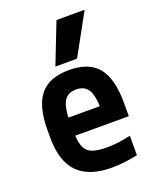

<svg xmlns="http://www.w3.org/2000/svg" viewBox="-147 -877 795 974"><g transform="rotate(-20 250.0 -390.0)"><path d="M287 10Q164 10 104 -51.5Q44 -113 44 -240V-280Q44 -409 93.5 -469.5Q143 -530 250 -530Q357 -530 406.5 -469.5Q456 -409 456 -280V-206H104V-304H359L336 -272V-275Q336 -357 316.5 -391Q297 -425 251 -425Q204 -425 184.5 -391Q165 -357 165 -275V-245Q165 -184 176 -152Q187 -120 215.5 -107.5Q244 -95 298 -95Q327 -95 356.5 -98.5Q386 -102 427 -111V-6Q394 1 358 5.5Q322 10 287 10ZM309 -570H192L278 -790H430Z"/></g></svg>

Font: M PLUS 1 Code SemiBold
Style: Regular
Weight: 600
Designer: Coji Morishita
Foundry: UNDERFOREST DESIGN
Version: Version 1.005